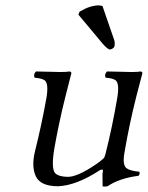

<svg xmlns="http://www.w3.org/2000/svg" viewBox="-20 -678 547 709"><path d="M358.4 -655.8 401.9 -529.8Q405.3 -517.1 402.3 -505.9Q397.9 -497.1 385.3 -495.1Q376.5 -497.1 360.4 -515.1L269.5 -624L273.9 -634.8Q310.1 -657.2 343.8 -658.2Q351.1 -657.7 358.4 -655.8ZM194.8 9.8Q129.9 9.8 112.5 -26.6Q95.2 -63 109.4 -120.1Q133.8 -217.8 151.4 -315.9Q160.6 -370.1 144.5 -381.8Q133.8 -388.7 107.9 -391.1Q102.1 -402.8 112.8 -414.1Q183.1 -412.1 203.6 -412.1Q226.1 -412.1 236.8 -414.1Q243.2 -412.6 243.7 -408.2Q243.2 -407.2 221.2 -319.8Q197.8 -226.6 181.2 -132.8Q168 -56.2 183.6 -38.6Q196.8 -25.4 230.5 -24.9Q266.1 -24.9 333 -70.3Q341.3 -76.2 348.1 -81.1Q363.8 -93.3 365.2 -96.7Q366.7 -101.1 369.1 -107.9Q395 -210.4 412.6 -314Q422.4 -369.6 406.7 -381.8Q396 -389.2 370.1 -391.1Q364.3 -402.8 375 -414.1Q445.3 -412.1 465.3 -412.1Q488.8 -412.1 500 -414.1Q505.4 -412.6 505.9 -408.2Q505.4 -407.2 482.9 -319.8Q457 -217.3 439.5 -113.8Q431.6 -69.3 446.8 -57.1Q460.4 -46.9 494.1 -43.9Q498.5 -35.6 491.2 -28.8Q421.4 -20 377 9.8Q364.7 12.2 358.9 9.8Q358.9 9.8 358.4 -35.6Q359.4 -42.5 360.1 -47.1Q360.8 -51.8 356 -51.8Q351.1 -51.3 346.2 -47.9Q261.7 6.8 194.8 9.8Z"/></svg>

Font: Linux Libertine Display Slanted O
Style: Slanted
Weight: 400
Designer: Philipp H. Poll
Foundry: Philipp H. Poll
Version: Version 5.0.9